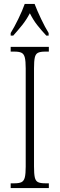

<svg xmlns="http://www.w3.org/2000/svg" viewBox="-20 -951 302 971"><path d="M34 0V-24H54Q77 -24 89 -30Q101 -36 105.5 -54Q110 -72 110 -108V-605Q110 -642 105.5 -660Q101 -678 89 -684Q77 -690 54 -690H34V-714H227V-690H208Q184 -690 172 -684Q160 -678 156 -660Q152 -642 152 -605V-109Q152 -72 156 -54Q160 -36 172 -30Q184 -24 208 -24H227V0ZM34 -784Q52 -813 72.5 -855Q93 -897 105 -931H155Q168 -897 188 -855Q208 -813 226 -784V-771H214Q188 -799 168 -824.5Q148 -850 131 -884Q113 -850 92.5 -824.5Q72 -799 47 -771H34Z"/></svg>

Font: Noto Serif ExtraCondensed ExtraLight
Style: Regular
Weight: 200
Width: 2
Designer: Monotype Design Team
Foundry: Monotype Imaging Inc.
Version: Version 2.015